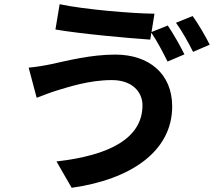

<svg xmlns="http://www.w3.org/2000/svg" viewBox="-20 -828 1040 911"><path d="M656 -328C656 -171 497 -90 248 -62L320 63C599 24 797 -109 797 -323C797 -479 686 -569 527 -569C411 -569 299 -540 225 -524C193 -517 149 -510 116 -507L154 -364C183 -375 221 -390 251 -399C302 -414 401 -448 511 -448C605 -448 656 -394 656 -328ZM894 -752 815 -720C843 -682 875 -624 896 -582L975 -616C958 -651 921 -715 894 -752ZM776 -707 699 -676 713 -763C607 -764 380 -783 263 -808L243 -688C359 -668 576 -648 693 -640L698 -673C725 -634 755 -576 775 -536L855 -570C837 -607 801 -671 776 -707Z"/></svg>

Font: Noto Sans Mono CJK TC
Style: Bold
Weight: 700
Designer: Ryoko NISHIZUKA 西塚涼子 (kana, bopomofo & ideographs); Paul D. Hunt (Latin, Greek & Cyrillic); Sandoll Communications 산돌커뮤니
Foundry: Adobe
Version: Version 2.004;hotconv 1.0.118;makeotfexe 2.5.65603